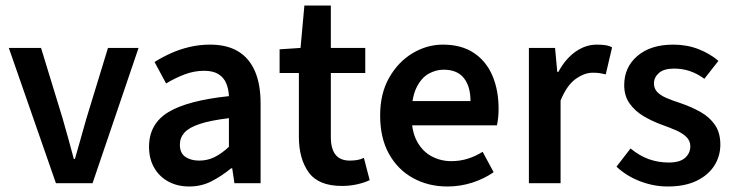

<svg xmlns="http://www.w3.org/2000/svg" viewBox="-20 -665 2665 697"><path d="M183 0 12 -491H129L207 -236Q217 -201 227.5 -163.5Q238 -126 248 -88H252Q263 -126 273.5 -163.5Q284 -201 294 -236L372 -491H483L316 0Z M667 12Q624 12 591 -6Q558 -24 539.5 -56.5Q521 -89 521 -132Q521 -215 590.5 -257.5Q660 -300 811 -316Q810 -341 801.5 -362Q793 -383 773.5 -395.5Q754 -408 721 -408Q685 -408 650.5 -395Q616 -382 583 -362L541 -440Q568 -457 600 -471.5Q632 -486 668 -494.5Q704 -503 743 -503Q804 -503 844.5 -478.5Q885 -454 905.5 -406.5Q926 -359 926 -290V0H831L823 -54H819Q785 -26 748 -7Q711 12 667 12ZM703 -82Q733 -82 758.5 -94.5Q784 -107 811 -132V-236Q744 -228 705 -215Q666 -202 649.5 -183.5Q633 -165 633 -140Q633 -109 653 -95.5Q673 -82 703 -82Z M1221 10Q1136 10 1100.5 -39.5Q1065 -89 1065 -168V-400H995V-486L1071 -491L1085 -645H1181V-491H1306V-400H1181V-168Q1181 -125 1198 -103.5Q1215 -82 1250 -82Q1263 -82 1276 -84Q1289 -86 1301 -92L1322 -11Q1303 -2 1277 4Q1251 10 1221 10Z M1604 12Q1535 12 1479.5 -18.5Q1424 -49 1392 -106.5Q1360 -164 1360 -246Q1360 -326 1393 -383.5Q1426 -441 1478 -472Q1530 -503 1588 -503Q1655 -503 1700 -473Q1745 -443 1767.5 -390.5Q1790 -338 1790 -270Q1790 -254 1788.5 -239Q1787 -224 1784 -210H1446V-298H1688Q1688 -351 1664 -381.5Q1640 -412 1590 -412Q1562 -412 1535.5 -397Q1509 -382 1491.5 -346Q1474 -310 1474 -246Q1474 -188 1494 -151.5Q1514 -115 1547 -97.5Q1580 -80 1618 -80Q1650 -80 1678.5 -89Q1707 -98 1732 -114L1772 -40Q1738 -16 1694.5 -2Q1651 12 1604 12Z M1900 0V-491H1995L2003 -404H2007Q2033 -452 2069.5 -477.5Q2106 -503 2146 -503Q2165 -503 2178 -501Q2191 -499 2202 -493L2179 -395Q2167 -398 2157 -399.5Q2147 -401 2131 -401Q2102 -401 2070 -378.5Q2038 -356 2015 -300V0Z M2404 12Q2353 12 2303.5 -7Q2254 -26 2218 -60L2269 -126Q2302 -99 2336 -87Q2370 -75 2408 -75Q2448 -75 2467 -92Q2486 -109 2486 -134Q2486 -154 2471.5 -168Q2457 -182 2434 -192Q2411 -202 2383 -212Q2347 -225 2316 -243.5Q2285 -262 2265.5 -289.5Q2246 -317 2246 -356Q2246 -421 2294 -462Q2342 -503 2424 -503Q2474 -503 2516 -486.5Q2558 -470 2588 -444L2537 -379Q2511 -398 2484 -407Q2457 -416 2427 -416Q2390 -416 2372 -400Q2354 -384 2354 -362Q2354 -344 2365.5 -331.5Q2377 -319 2399 -309.5Q2421 -300 2452 -290Q2490 -277 2523 -258.5Q2556 -240 2575.5 -211.5Q2595 -183 2595 -140Q2595 -98 2573 -63.5Q2551 -29 2508.5 -8.5Q2466 12 2404 12Z"/></svg>

Font: Source Sans 3 SemiBold
Style: Regular
Weight: 600
Designer: Paul D. Hunt
Foundry: Adobe
Version: Version 3.046;hotconv 1.0.118;makeotfexe 2.5.65603